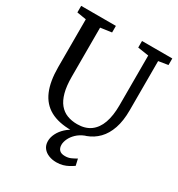

<svg xmlns="http://www.w3.org/2000/svg" viewBox="-224 -889 1188 1279"><g transform="rotate(30 370.0 -250.0)"><path d="M381.3 8Q283.2 8 219.9 -26.6Q156.6 -61.2 126 -132.4Q95.4 -203.7 95.4 -313.6V-680.7L23.9 -692.5V-743H290.9V-692.5L205.6 -680.3V-303.2Q205.6 -232.1 218.8 -183Q232 -133.9 256.8 -103.8Q281.6 -73.8 316.3 -60.3Q351 -46.8 394 -46.8Q455.4 -46.8 495.8 -76.1Q536.2 -105.4 556.2 -161.2Q576.1 -217.1 576.1 -296.8V-679.8L491.9 -692.5V-743H724.8V-692.5L651.7 -680.7V-302.3Q651.7 -220.8 631.6 -162.2Q611.5 -103.5 574.8 -65.8Q538.1 -28.2 488.8 -10.1Q439.5 8 381.3 8ZM399.6 242.6Q369 242.6 342.1 232Q315.1 221.5 298.6 200.2Q282.1 178.9 282.1 147.4Q282.1 118.2 297.2 88.4Q312.2 58.6 339.4 33.6Q366.5 8.6 402.7 -6.8L434.4 -10.8L477.9 -6.8Q442.3 7.5 419 30Q395.7 52.6 384.2 77.4Q372.7 102.3 372.7 123.5Q372.7 149.1 386.6 163.5Q400.4 177.9 429.6 177.9Q454.4 177.9 473.7 169.4Q492.9 161 513.8 148.7L525.1 198.2Q509 209.6 490.4 219.7Q471.9 229.8 449.7 236.2Q427.6 242.6 399.6 242.6Z"/></g></svg>

Font: Merriweather 7pt Light
Style: Regular
Weight: 300
Designer: Eben Sorkin
Foundry: Eben Sorkin
Version: Version 2.200;gftools[0.9.31]